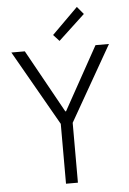

<svg xmlns="http://www.w3.org/2000/svg" viewBox="-61 -975 684 1020"><g transform="rotate(-5 281.0 -465.5)"><path d="M249 -319.3 20.5 -719.7H92.3L278.8 -383.3H282.7L469.2 -719.7H541L312.5 -319.3V0H249ZM249.5 -793 388.2 -930.7 421.9 -890.1 280.8 -758.8Z"/></g></svg>

Font: Reddit Mono Light
Style: Regular
Weight: 300
Monospace: yes
Designer: Stephen Hutchings
Foundry: Reddit
Version: Version 1.011